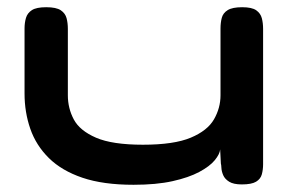

<svg xmlns="http://www.w3.org/2000/svg" viewBox="-20 -503 810 532"><path d="M350 9Q266 9 208.5 -10.5Q151 -30 115.5 -65Q80 -100 64 -146Q48 -192 48 -244V-424Q48 -440 52 -453.5Q56 -467 68.5 -475Q81 -483 108 -483Q136 -483 148.5 -474.5Q161 -466 164.5 -452.5Q168 -439 168 -423V-239Q168 -203 184.5 -172Q201 -141 246 -121.5Q291 -102 376 -102Q462 -102 508.5 -121.5Q555 -141 573 -172.5Q591 -204 591 -239V-424Q591 -440 594.5 -453.5Q598 -467 611 -475Q624 -483 651 -483Q678 -483 690 -474.5Q702 -466 705.5 -452.5Q709 -439 709 -423V-48Q709 -33 705.5 -20Q702 -7 689.5 0.5Q677 8 650 8Q627 8 615 0.5Q603 -7 598.5 -17.5Q594 -28 593.5 -37.5Q593 -47 592 -50L590 -89Q589 -76 575 -59Q561 -42 532 -26.5Q503 -11 458 -1Q413 9 350 9Z"/></svg>

Font: Fredoka Expanded Medium
Style: Regular
Weight: 500
Width: 7
Designer: Ben Nathan
Foundry: Milena B. Brandão, Ben Nathan
Version: Version 2.001